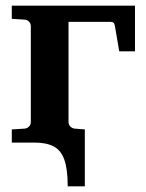

<svg xmlns="http://www.w3.org/2000/svg" viewBox="-20 -508 521 684"><path d="M221.2 155.8Q221.2 94.7 209.2 61Q197.3 27.3 171.4 13.7Q145.5 0 104 0Q87.9 0 82.3 0Q76.7 0 65.7 0Q54.7 0 22 0V-46.9L67.9 -49.8Q77.1 -50.8 83.5 -57.4Q89.8 -64 89.8 -73.2V-415Q89.8 -423.8 83.5 -430.7Q77.1 -437.5 67.9 -438L22 -440.9V-487.8H460.9V-325.2H404.8L390.1 -411.1Q388.7 -422.4 385 -426.3Q381.3 -430.2 371.1 -430.2H224.1V-73.2Q224.1 -64 230.5 -57.4Q236.8 -50.8 246.1 -49.8L282.2 -46.9V155.8Z"/></svg>

Font: Charis
Style: Bold
Weight: 700
Designer: Walt Agee, Miriam Martin, Annie Olsen, Victor Gaultney, Lorna Priest, Alan Ward, Bob Hallissy, Martin Hosken, Sharon Cor
Foundry: SIL Global
Version: Version 7.000